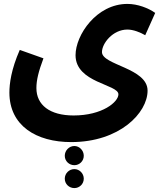

<svg xmlns="http://www.w3.org/2000/svg" viewBox="-20 -691 838 981"><path d="M28 -218C28 -49 165 35 344 35C591 35 734 -114 734 -228C734 -344 501 -358 501 -425C501 -469 556 -540 631 -540C662 -540 698 -525 722 -511L773 -625C738 -650 683 -671 631 -671C473 -671 366 -512 366 -409C366 -267 585 -261 585 -209C585 -170 503 -101 356 -101C234 -101 166 -155 166 -241C166 -282 177 -326 202 -393L81 -436C37 -336 28 -263 28 -218ZM360 153C386 153 408 132 408 105C408 78 386 55 360 55C333 55 311 78 311 105C311 132 333 153 360 153ZM360 270C386 270 408 249 408 222C408 195 386 173 360 173C333 173 311 195 311 222C311 249 333 270 360 270Z"/></svg>

Font: Noto Sans Arabic UI SmCn
Style: Bold
Weight: 700
Width: 4
Designer: Monotype Design Team, Nadine Chahine and Nizar Qandah
Foundry: Monotype Imaging Inc.
Version: Version 2.010